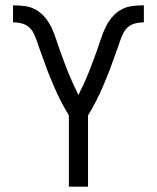

<svg xmlns="http://www.w3.org/2000/svg" viewBox="-20 -702 590 722"><path d="M239 0V-268Q231 -281 223.5 -294.5Q216 -308 209 -321.5Q202 -335 195.5 -349Q189 -363 183 -377Q177 -391 171 -405.5Q165 -420 159.5 -434Q154 -448 149 -462.5Q144 -477 138.5 -491.5Q133 -506 128 -520.5Q123 -535 118 -549.5Q113 -564 106 -578Q99 -592 87 -601.5Q75 -611 59.5 -614.5Q44 -618 29 -618V-682Q52 -682 74.5 -679Q97 -676 116.5 -664.5Q136 -653 150.5 -635Q165 -617 174.5 -596.5Q184 -576 191 -554.5Q198 -533 205.5 -512Q213 -491 221 -469.5Q229 -448 237.5 -427Q246 -406 255.5 -385.5Q265 -365 275 -345Q285 -365 294.5 -385.5Q304 -406 312.5 -427Q321 -448 329 -469.5Q337 -491 344.5 -512Q352 -533 359 -554.5Q366 -576 375.5 -596.5Q385 -617 399.5 -635Q414 -653 433.5 -664.5Q453 -676 475.5 -679Q498 -682 521 -682V-618Q506 -618 490.5 -614.5Q475 -611 463 -601.5Q451 -592 444 -578Q437 -564 432 -549.5Q427 -535 422 -520.5Q417 -506 411.5 -491.5Q406 -477 401 -462.5Q396 -448 390.5 -434Q385 -420 379 -405.5Q373 -391 367 -377Q361 -363 354.5 -349Q348 -335 341 -321.5Q334 -308 326.5 -294.5Q319 -281 311 -268V0Z"/></svg>

Font: Lode
Style: Regular
Weight: 400
Monospace: yes
Designer: Belleve Invis
Foundry: Belleve Invis
Version: Version 29.2.0; ttfautohint (v1.8.3)